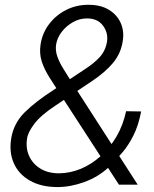

<svg xmlns="http://www.w3.org/2000/svg" viewBox="-20 -755 630 785"><path d="M215.3 9.8Q148.4 9.8 102.5 -16.4Q56.6 -42.5 36.6 -87.4Q16.6 -132.3 25.9 -189.5Q36.1 -251.5 81.3 -296.1Q126.5 -340.8 202.1 -389.2L320.8 -467.8Q362.8 -494.6 387 -520.8Q411.1 -546.9 417.5 -584.5Q422.9 -621.1 400.9 -650.4Q378.9 -679.7 335.4 -679.7Q305.2 -679.7 278.1 -664.3Q251 -648.9 232.4 -624.8Q213.9 -600.6 209.5 -573.7Q205.6 -548.8 214.4 -523.9Q223.1 -499 240.5 -471.4Q257.8 -443.8 278.8 -410.2L543 0H466.3L235.4 -355.5Q206.5 -400.4 183.8 -435.8Q161.1 -471.2 150.6 -503.9Q140.1 -536.6 146 -574.2Q153.3 -620.6 181.2 -657Q209 -693.4 250.5 -714.4Q292 -735.4 341.8 -735.4Q392.1 -735.4 425.5 -714.8Q459 -694.3 473.9 -660.2Q488.8 -626 481.4 -584.5Q473.6 -535.6 441.9 -497.6Q410.2 -459.5 356 -423.3L208 -324.2Q146.5 -283.7 120.4 -248.8Q94.2 -213.9 90.8 -189.5Q84.5 -150.9 98.6 -118.4Q112.8 -85.9 144.3 -66.2Q175.8 -46.4 221.7 -46.4Q267.1 -46.9 310.5 -64.9Q354 -83 391.4 -116.5Q428.7 -149.9 456.1 -196.5Q483.4 -243.2 495.6 -300.3L557.1 -299.3Q545.9 -241.2 525.4 -200.9Q504.9 -160.6 482.7 -134.5Q460.4 -108.4 444.3 -91.3Q439.5 -85.4 433.8 -80.1Q428.2 -74.7 422.9 -69.8Q380.4 -30.8 324.2 -10.5Q268.1 9.8 215.3 9.8Z"/></svg>

Font: Inter Tight Light
Style: Italic
Weight: 300
Italic angle: -9.39999°
Designer: Rasmus Andersson
Foundry: rsms
Version: Version 3.004